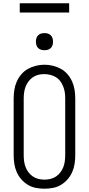

<svg xmlns="http://www.w3.org/2000/svg" viewBox="-20 -1138 540 1166"><path d="M250 8Q224 8 198 3Q172 -2 149.5 -15.5Q127 -29 109.5 -49Q92 -69 81.5 -93Q71 -117 67 -143Q63 -169 63 -195V-540Q63 -566 67 -592Q71 -618 81.5 -642Q92 -666 109.5 -686.5Q127 -707 149.5 -719.5Q172 -732 198 -738.5Q224 -745 250 -745Q276 -745 302 -738.5Q328 -732 350.5 -719.5Q373 -707 390.5 -686.5Q408 -666 418.5 -642Q429 -618 433 -592Q437 -566 437 -540V-195Q437 -169 433 -143Q429 -117 418.5 -93Q408 -69 390.5 -49Q373 -29 350.5 -15.5Q328 -2 302 3Q276 8 250 8ZM250 -47Q268 -47 286.5 -51.5Q305 -56 320 -66Q335 -76 346.5 -91Q358 -106 364.5 -123Q371 -140 373.5 -158.5Q376 -177 376 -195V-540Q376 -559 373.5 -577Q371 -595 364 -612.5Q357 -630 346 -645Q335 -660 319 -669.5Q303 -679 285 -683.5Q267 -688 248 -688Q230 -688 212 -683.5Q194 -679 179 -668.5Q164 -658 153 -643.5Q142 -629 135.5 -612Q129 -595 126.5 -576.5Q124 -558 124 -540V-195Q124 -177 126.5 -158.5Q129 -140 135.5 -123Q142 -106 153.5 -91Q165 -76 180 -66Q195 -56 213.5 -51.5Q232 -47 250 -47ZM250 -833Q239 -833 229 -836Q219 -839 211.5 -846.5Q204 -854 201 -864Q198 -874 198 -885Q198 -896 201 -906Q204 -916 211.5 -923.5Q219 -931 229 -934Q239 -937 250 -937Q261 -937 271 -934Q281 -931 288.5 -923.5Q296 -916 299 -906Q302 -896 302 -885Q302 -874 299 -864Q296 -854 288.5 -846.5Q281 -839 271 -836Q261 -833 250 -833ZM100 -1062V-1118H400V-1062Z"/></svg>

Font: Iosevka Slab Light
Style: Regular
Weight: 300
Monospace: yes
Designer: Belleve Invis
Foundry: Belleve Invis
Version: Version 11.1.0; ttfautohint (v1.8.3)